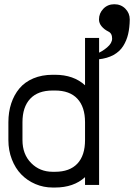

<svg xmlns="http://www.w3.org/2000/svg" viewBox="-20 -860 640 893"><path d="M84.5 -291.5V-208.5Q84.5 -142.6 124.8 -101.8Q165 -61 225.1 -61H235.8Q304.2 -61 339.8 -98.9Q375.5 -136.7 375.5 -208.5V-291.5Q375.5 -362.8 339.8 -400.9Q304.2 -439 235.8 -439H225.1Q156.2 -439 120.4 -400.6Q84.5 -362.3 84.5 -291.5ZM225.1 -512.2H235.8Q322.3 -512.2 375.5 -463.4V-683.6H440.9V0H375.5V-36.1Q322.8 12.2 235.8 12.2H225.1Q182.6 12.2 144.8 -3.9Q106.9 -20 79.1 -48.6Q51.3 -77.1 35.2 -118.7Q19 -160.2 19 -208.5V-291.5Q19 -338.9 32.2 -378.9Q45.4 -418.9 70.3 -448.7Q95.2 -478.5 135 -495.4Q174.8 -512.2 225.1 -512.2ZM483.9 -713.4Q464.4 -723.1 452.4 -737.8Q440.4 -752.4 440.4 -769.5Q440.4 -798.3 460.7 -819.3Q481 -840.3 511.7 -840.3Q542.5 -840.3 563 -819.6Q583.5 -798.8 583.5 -769.5Q583 -731.4 575.9 -701.2Q568.8 -670.9 552.7 -645.5Q536.6 -620.1 507.8 -604.2Q479 -588.4 438 -584L430.7 -610.8Q454.6 -619.6 478 -639.4Q501.5 -659.2 501.5 -680.7Q501.5 -705.1 483.9 -713.4Z"/></svg>

Font: Anka/Coder
Style: Regular
Weight: 400
Monospace: yes
Version: Version 001.100